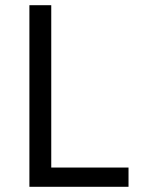

<svg xmlns="http://www.w3.org/2000/svg" viewBox="-20 -718 541 738"><path d="M93 0V-698H177V-74H474V0Z"/></svg>

Font: IBM Plex Sans Thai
Style: Regular
Weight: 400
Designer: Mike Abbink, Paul van der Laan, Pieter van Rosmalen, Ben Mitchell, Mark Frömberg
Foundry: Bold Monday
Version: Version 1.2